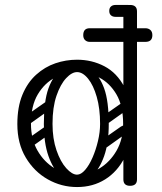

<svg xmlns="http://www.w3.org/2000/svg" viewBox="-20 -746 655 775"><path d="M291 9Q228 9 173 -22Q118 -53 84 -110Q50 -167 50 -245Q50 -314 70.5 -363.5Q91 -413 126 -444.5Q161 -476 203.5 -490.5Q246 -505 291 -505Q351 -505 401.5 -478.5Q452 -452 482 -395Q512 -338 512 -245Q512 -167 483 -110Q454 -53 404.5 -22Q355 9 291 9ZM291 -41Q340 -41 382 -66.5Q424 -92 450.5 -138Q477 -184 477 -246Q477 -319 450 -365Q423 -411 380.5 -433Q338 -455 291 -455Q245 -455 202.5 -433Q160 -411 132.5 -365Q105 -319 105 -246Q105 -184 131.5 -138Q158 -92 200.5 -66.5Q243 -41 291 -41ZM505 4Q478 4 478 -22V-700Q478 -726 505 -726Q533 -726 533 -700V-22Q533 4 505 4ZM387 -157Q378 -171 391 -181L468 -235Q483 -245 492 -231Q503 -216 489 -207L412 -152Q407 -148 399.5 -149Q392 -150 387 -157ZM394 -255Q385 -269 398 -279L475 -333Q490 -343 499 -329Q510 -314 496 -305L419 -250Q414 -246 406.5 -247Q399 -248 394 -255ZM81 -157Q71 -172 85 -181L162 -235Q177 -245 186 -231Q197 -216 183 -207L106 -152Q100 -148 93 -149Q86 -150 81 -157ZM81 -255Q71 -270 85 -279L162 -333Q177 -343 186 -329Q197 -314 183 -305L106 -250Q100 -246 93 -247Q86 -248 81 -255ZM288 -7Q254 -9 224 -36.5Q194 -64 175.5 -116.5Q157 -169 157 -245Q157 -338 175.5 -389Q194 -440 224 -460.5Q254 -481 288 -481L291 -455Q270 -455 247 -430.5Q224 -406 208 -359.5Q192 -313 192 -246Q192 -186 208 -139.5Q224 -93 247.5 -67Q271 -41 291 -41ZM288 -7 291 -41Q307 -41 323.5 -60Q340 -79 353.5 -110Q367 -141 375.5 -177Q384 -213 384 -246Q384 -308 370.5 -355Q357 -402 335.5 -428.5Q314 -455 291 -455L288 -481Q322 -481 352 -460.5Q382 -440 400.5 -389Q419 -338 419 -245Q419 -169 400.5 -116.5Q382 -64 352 -36.5Q322 -9 288 -7ZM531 -702Q529 -689 522 -685Q518 -678 497 -678H446Q434 -678 427 -685Q421 -691 421 -702Q421 -713 427 -719Q434 -726 446 -726H497Q508 -726 514 -724.5Q520 -723 521 -721Q525 -717 528 -712Q531 -707 531 -702ZM595 -604Q595 -577 567 -577Q513 -577 483 -577Q453 -577 439 -577Q425 -577 418.5 -577Q412 -577 406 -577Q400 -577 386 -577Q372 -577 342 -577Q331 -577 323.5 -584Q316 -591 316 -604Q316 -632 342 -632H567Q579 -632 587 -625Q595 -618 595 -604Z"/></svg>

Font: Agu Display
Style: Regular
Weight: 400
Designer: Oluwaseun Badejo
Version: Version 1.103